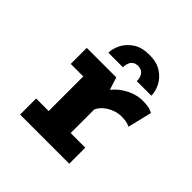

<svg xmlns="http://www.w3.org/2000/svg" viewBox="-184 -863 1018 1018"><g transform="rotate(45 325.0 -354.5)"><path d="M110.4 0V-120.3H204.3V-379.7H110.4V-500H331.6L369.3 -382.1V-120.3H478.9V0ZM366.6 -288.7 313.9 -316.7Q314.1 -351.1 326.4 -381Q338.6 -410.9 359.1 -435Q379.6 -459.1 405.9 -476.2Q432.1 -493.4 460.8 -502.7Q489.4 -512 517.1 -512Q555.9 -512 573.5 -505.7Q591.1 -499.4 595.1 -495.9L562.1 -360.3Q558.3 -363.9 542.3 -368.6Q526.3 -373.4 498.3 -373.4Q476.2 -373.4 455 -366.8Q433.8 -360.1 415.5 -348.4Q397.3 -336.6 384.4 -321.2Q371.6 -305.8 366.6 -288.7ZM371.3 -709.1Q427.6 -709.1 463 -685.5Q498.4 -661.9 515.1 -627.9Q531.9 -593.8 531.9 -562.8H423Q423 -580.4 417.2 -594.5Q411.5 -608.6 399.8 -616.9Q388.1 -625.1 370.3 -625.1Q352.4 -625.1 340.9 -616.9Q329.4 -608.6 323.9 -594.5Q318.4 -580.4 318.4 -562.8H209.6Q209.6 -593.8 226.8 -627.9Q244.1 -661.9 279.7 -685.5Q315.4 -709.1 371.3 -709.1Z"/></g></svg>

Font: Trispace Thin
Style: Regular
Weight: 100
Designer: Tyler Finck
Foundry: Etcetera Type Company
Version: Version 1.210